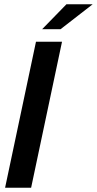

<svg xmlns="http://www.w3.org/2000/svg" viewBox="-20 -887 458 907"><path d="M150 -690H273L127 0H4ZM294 -867H418L266 -749H179Z"/></svg>

Font: Decalotype SemiBold Italic
Style: Regular
Weight: 600
Italic angle: -12°
Designer: Alfredo Marco Pradil
Foundry: Alfredo Marco Pradil
Version: Version 1.0